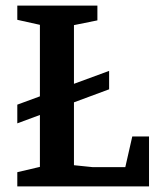

<svg xmlns="http://www.w3.org/2000/svg" viewBox="-20 -668 563 688"><path d="M42 -226V-293L371 -414V-348ZM42 0V-51L123 -70V-579L42 -597V-648H329V-595L245 -578V-76L313 -69H429L454 -179H514V0Z"/></svg>

Font: Faustina Light SemiBold
Style: Regular
Weight: 600
Version: Version 1.200